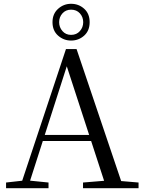

<svg xmlns="http://www.w3.org/2000/svg" viewBox="-20 -993 758 1013"><path d="M355 -779Q316 -779 286.5 -805Q257 -831 257 -876Q257 -920 286.5 -946.5Q316 -973 355 -973Q395 -973 424 -947Q453 -921 453 -876Q453 -831 424 -805Q395 -779 355 -779ZM355 -809Q384 -809 401.5 -829Q419 -849 419 -876Q419 -903 401.5 -922.5Q384 -942 355 -942Q327 -942 309.5 -922.5Q292 -903 292 -876Q292 -849 309.5 -829Q327 -809 355 -809ZM12 0V-30L110 -41H127L236 -30V0ZM84 0 328 -734H384L632 0H542L322 -675H342L338 -661L126 0ZM192 -249 196 -281H500L504 -249ZM418 0V-30L552 -41H581L711 -30V0Z"/></svg>

Font: Noto Serif SC ExtraLight
Style: Regular
Weight: 400
Version: Version 2.002-H1;hotconv 1.1.0;makeotfexe 2.6.0